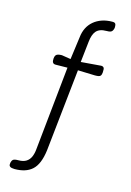

<svg xmlns="http://www.w3.org/2000/svg" viewBox="-134 -765 702 1032"><g transform="rotate(15 217.5 -249.5)"><path d="M55 201Q47 201 39.5 199.5Q32 198 28 194Q24 190 24 185Q24 179 24.5 176Q25 173 25 173Q27 162 34 156Q41 150 63 150Q90 150 106.5 139.5Q123 129 131 110Q139 91 141 67L189 -399L123 -398Q116 -398 112 -400.5Q108 -403 106 -407.5Q104 -412 104 -417Q104 -424 104 -425.5Q104 -427 104 -428Q105 -439 109 -445Q113 -451 121.5 -453.5Q130 -456 143 -456L193 -448L210 -574Q213 -603 224.5 -626Q236 -649 255.5 -665.5Q275 -682 301 -691Q327 -700 359 -700Q367 -700 371 -698Q375 -696 377 -691.5Q379 -687 379 -678Q379 -675 379 -672.5Q379 -670 378 -667Q376 -659 372 -653.5Q368 -648 361 -646Q354 -644 342 -644Q320 -644 306 -638.5Q292 -633 283.5 -623Q275 -613 270 -598Q265 -583 263 -564L250 -447L362 -456Q368 -456 372 -453.5Q376 -451 377.5 -447.5Q379 -444 379 -442Q379 -435 379 -431.5Q379 -428 379 -424Q378 -411 374 -405.5Q370 -400 362 -398.5Q354 -397 342 -397L247 -400L198 58Q193 98 181.5 126Q170 154 152 170Q134 186 109.5 193.5Q85 201 55 201Z"/></g></svg>

Font: Fredoka SemiCondensed Light
Style: Regular
Weight: 300
Width: 4
Designer: Ben Nathan
Foundry: Milena B. Brandão, Ben Nathan
Version: Version 2.001